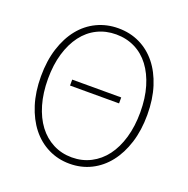

<svg xmlns="http://www.w3.org/2000/svg" viewBox="-133 -863 979 1001"><g transform="rotate(20 357.0 -362.5)"><path d="M221 -404H493V-371H221ZM357 13Q293 13 238.5 -14Q184 -41 145 -90.5Q106 -140 84 -209.5Q62 -279 62 -365Q62 -451 84 -520Q106 -589 145 -637.5Q184 -686 238.5 -712Q293 -738 357 -738Q422 -738 476 -712Q530 -686 569 -637.5Q608 -589 630 -520Q652 -451 652 -365Q652 -279 630 -209.5Q608 -140 569 -90.5Q530 -41 476 -14Q422 13 357 13ZM357 -22Q414 -22 461.5 -46.5Q509 -71 542.5 -115.5Q576 -160 594.5 -223.5Q613 -287 613 -365Q613 -443 594.5 -505.5Q576 -568 542.5 -612.5Q509 -657 461.5 -680.5Q414 -704 357 -704Q300 -704 252.5 -680.5Q205 -657 171.5 -612.5Q138 -568 119.5 -505.5Q101 -443 101 -365Q101 -287 119.5 -223.5Q138 -160 171.5 -115.5Q205 -71 252.5 -46.5Q300 -22 357 -22Z"/></g></svg>

Font: Kinto Sans Thin
Style: Regular
Weight: 100
Designer: Authors: Ryoko NISHIZUKA  (kana & ideographs); Paul D. Hunt (Latin, Greek & Cyrillic); Wenlong ZHANG  (bopomofo); Sandol
Foundry: Adobe Systems Incorporated, ookami Inc.
Version: Version 0.001